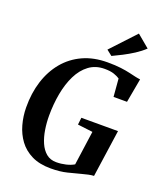

<svg xmlns="http://www.w3.org/2000/svg" viewBox="-176 -1105 1036 1226"><g transform="rotate(20 341.5 -492.0)"><path d="M316.5 9Q240.5 9 187.2 -17.2Q134 -43.5 101.2 -88Q68.5 -132.5 53 -188.5Q37.5 -244.5 37 -303.5Q36 -400.5 62 -482.5Q88 -564.5 138.5 -625Q189 -685.5 261.8 -718.8Q334.5 -752 428 -752Q482.5 -752 519.2 -747.2Q556 -742.5 581.5 -736.5Q607 -730.5 627 -726Q635 -724.5 642.8 -723Q650.5 -721.5 659.5 -720.5L630 -557.5H538.5L528.5 -679Q513.5 -689.5 488.8 -698Q464 -706.5 424.5 -706.5Q363.5 -706.5 319.2 -673.5Q275 -640.5 247 -583.8Q219 -527 205.8 -455Q192.5 -383 192.5 -304.5Q192.5 -256.5 200 -209.5Q207.5 -162.5 224.2 -124.2Q241 -86 268.5 -63.2Q296 -40.5 336.5 -40.5Q369.5 -40.5 401.2 -48Q433 -55.5 455.5 -69L488 -301.5L385.5 -314L391 -362H640L594 -41Q578 -40.5 557 -36Q536 -31.5 514.5 -25.5Q475 -15 427.5 -3Q380 9 316.5 9ZM436 -798.5 398.5 -828 552.5 -993 637.5 -922Q609 -895 573.5 -872.2Q538 -849.5 502.2 -831Q466.5 -812.5 436 -798.5Z"/></g></svg>

Font: Merriweather 72pt
Style: Bold Italic
Weight: 700
Italic angle: -7.8°
Version: Version 2.101